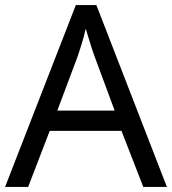

<svg xmlns="http://www.w3.org/2000/svg" viewBox="-20 -737 679 757"><path d="M545 0 459 -221H176L91 0H0L279 -717H360L638 0ZM352 -517Q349 -525 342 -546Q335 -567 328.5 -589.5Q322 -612 318 -624Q311 -593 302 -563.5Q293 -534 287 -517L206 -301H432Z"/></svg>

Font: Noto Sans Shavian
Style: Regular
Weight: 400
Designer: Monotype Design Team
Foundry: Monotype Imaging Inc.
Version: Version 2.001; ttfautohint (v1.8.4.7-5d5b)